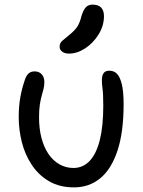

<svg xmlns="http://www.w3.org/2000/svg" viewBox="-20 -801 618 831"><path d="M300 10Q238 10 192.5 -16.5Q147 -43 117.5 -87.5Q88 -132 74.5 -186Q61 -240 61 -294Q61 -342 68.5 -383Q76 -424 90 -462Q96 -477 105.5 -484.5Q115 -492 130 -492Q149 -492 160.5 -479.5Q172 -467 172 -446Q172 -430 168.5 -416.5Q165 -403 160.5 -387Q156 -371 152.5 -349Q149 -327 149 -293Q149 -244 159.5 -204Q170 -164 189.5 -135Q209 -106 237 -90Q265 -74 298 -74Q339 -74 368 -104.5Q397 -135 412 -195Q427 -255 427 -344Q427 -372 426 -390.5Q425 -409 423 -423.5Q421 -438 421 -454Q421 -474 428.5 -484.5Q436 -495 453 -495Q473 -495 486 -482Q499 -469 507 -437.5Q515 -406 515 -350Q515 -229 488.5 -149Q462 -69 414 -29.5Q366 10 300 10ZM279 -569Q260 -569 249 -577.5Q238 -586 238 -599Q238 -614 249 -624Q260 -634 279 -649Q305 -670 315.5 -687Q326 -704 333 -733Q342 -761 353 -771Q364 -781 380 -781Q406 -781 418 -768Q430 -755 430 -731Q430 -690 407 -652.5Q384 -615 349 -592Q314 -569 279 -569Z"/></svg>

Font: Shantell Sans Light
Style: Regular
Weight: 400
Version: Version 1.011;[c5ecc13dd]